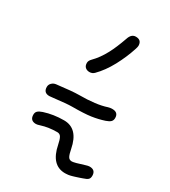

<svg xmlns="http://www.w3.org/2000/svg" viewBox="-169 -772 749 847"><g transform="rotate(30 205.0 -349.0)"><path d="M40 -299.8Q40 -311.5 48.8 -320.1Q57.6 -328.6 69.8 -330.1Q149.4 -339.8 180.2 -339.8Q268.6 -339.8 318.8 -356.9Q327.6 -359.9 339.8 -359.9Q370.1 -359.9 370.1 -331.1Q370.1 -319.3 363 -312.3Q356 -305.2 339.8 -299.8Q309.1 -289.6 275.6 -284.7Q242.2 -279.8 180.2 -279.8Q154.3 -279.8 89.8 -272Q74.2 -270 69.8 -270Q40 -270 40 -299.8ZM49.8 -164.1Q49.8 -175.8 56.9 -182.6Q64 -189.5 80.1 -194.8Q126.5 -210 180.2 -210Q252 -210 270 -116.2Q274.4 -92.8 280.3 -81.3Q286.1 -69.8 299.8 -69.8Q311.5 -69.8 360.8 -85.9Q372.6 -89.8 379.9 -89.8Q410.2 -89.8 410.2 -60.1Q410.2 -47.4 403.6 -41.3Q397 -35.2 379.9 -29.8Q376 -28.3 366.5 -25.1Q356.9 -22 354 -21Q351.1 -20 344 -17.8Q336.9 -15.6 334 -14.9Q331.1 -14.2 325.7 -12.7Q320.3 -11.2 316.7 -11Q313 -10.7 308.6 -10.3Q304.2 -9.8 299.8 -9.8Q229.5 -9.8 210.9 -104Q206.5 -126.5 200.2 -138.2Q193.8 -149.9 180.2 -149.9Q136.2 -149.9 100.1 -138.2Q86.9 -133.8 80.1 -133.8Q49.8 -133.8 49.8 -164.1ZM140.1 -480Q140.1 -491.2 150.9 -502Q179.2 -530.3 201.2 -571.8Q219.2 -605.5 237.8 -658.2Q247.1 -688 270 -688Q299.8 -688 299.8 -658.2Q299.8 -652.8 294.9 -638.2Q279.8 -591.8 253.9 -543Q227.1 -493.2 193.8 -460Q184.1 -450.2 169.9 -450.2Q157.2 -450.2 148.7 -457.5Q140.1 -464.8 140.1 -480Z"/></g></svg>

Font: Pecita
Style: Book
Weight: 400
Width: 6
Version: Version 3.4.1